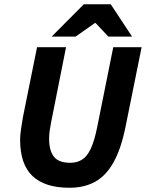

<svg xmlns="http://www.w3.org/2000/svg" viewBox="-20 -875 689 907"><path d="M308 12Q192 12 133.5 -43.5Q75 -99 75 -215Q75 -237 79.5 -266Q84 -295 88 -320L155 -652H292L221 -295Q217 -275 214.5 -256Q212 -237 212 -219Q212 -164 234.5 -135Q257 -106 312 -106Q343 -106 367 -120.5Q391 -135 408.5 -172Q426 -209 439 -274L515 -652H649L573 -276Q552 -172 516.5 -108.5Q481 -45 429.5 -16.5Q378 12 308 12ZM224 -702 376 -855H503L604 -702H492L432 -766H428L337 -702Z"/></svg>

Font: Source Sans 3 ExtraLight
Style: Bold Italic
Weight: 700
Italic angle: -11°
Version: Version 3.052;hotconv 1.1.0;makeotfexe 2.6.0